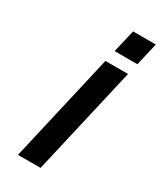

<svg xmlns="http://www.w3.org/2000/svg" viewBox="-226 -990 894 1067"><g transform="rotate(30 220.5 -457.0)"><path d="M84 0 244 -695H389L229 0ZM261 -768 295 -914H441L407 -768Z"/></g></svg>

Font: Coval
Style: ExtraBold Italic
Weight: 800
Foundry: Context Ltd
Version: Version 001.000